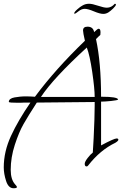

<svg xmlns="http://www.w3.org/2000/svg" viewBox="-21 -816 655 1022"><path d="M609 -72Q609 -66 593 -56Q512 -17 449 64Q445 70 440 70Q430 70 430 56Q430 45 445.5 25Q461 5 473 -4Q475 -33 477.5 -81Q480 -129 481.5 -178Q483 -227 483 -255Q483 -267 483 -273Q177 -270 175 -270Q129 -199 104.5 -156Q80 -113 58 -45.5Q36 22 36 88Q36 140 60 166Q69 175 69 180Q69 186 51 186Q24 186 11.5 147.5Q-1 109 -1 75Q-1 -9 37.5 -92.5Q76 -176 141 -270Q137 -270 131.5 -270Q126 -270 121 -270Q116 -270 109.5 -270Q103 -270 97.5 -269.5Q92 -269 86 -269Q80 -269 74 -269Q52 -269 39 -270Q26 -271 26 -274Q26 -283 34 -289Q42 -295 56.5 -297.5Q71 -300 85.5 -301.5Q100 -303 117 -303Q128 -303 139 -302.5Q150 -302 157.5 -301.5Q165 -301 165 -301Q274 -448 431 -599Q421 -642 421 -654Q421 -674 445 -674Q475 -674 480 -645Q498 -663 504 -663Q514 -663 514 -644Q514 -641 513.5 -636.5Q513 -632 513 -630Q510 -627 502 -620Q494 -613 490 -608Q517 -483 517 -301Q518 -301 520.5 -301Q523 -301 524 -301Q601 -301 608 -287Q606 -282 570.5 -278.5Q535 -275 517 -275V-42Q586 -79 600 -79Q609 -79 609 -72ZM483 -300Q483 -343 470 -432.5Q457 -522 441 -563Q262 -399 197 -300ZM376 -743Q374 -743 374 -745Q374 -752 390.5 -766.5Q407 -781 417 -786Q433 -796 453 -796Q470 -796 501 -785.5Q532 -775 548 -775Q572 -775 590 -796Q596 -796 596 -792Q596 -785 581.5 -771Q567 -757 556 -750Q543 -742 529 -742Q511 -742 479 -755.5Q447 -769 430 -769Q413 -769 397 -756Q381 -743 376 -743Z"/></svg>

Font: Bilbo Swash Caps
Style: Regular
Weight: 400
Designer: Robert E. Leuschke
Foundry: Robert E. Leuschke
Version: Version 1.003